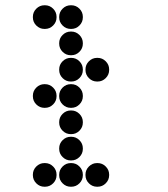

<svg xmlns="http://www.w3.org/2000/svg" viewBox="-20 -715 640 730"><path d="M149 -695Q131 -695 118 -682Q105 -669 105 -651V-649Q105 -631 118 -618Q131 -605 149 -605H151Q169 -605 182 -618Q195 -631 195 -649V-651Q195 -669 182 -682Q169 -695 151 -695ZM249 -695Q231 -695 218 -682Q205 -669 205 -651V-649Q205 -631 218 -618Q231 -605 249 -605H251Q269 -605 282 -618Q295 -631 295 -649V-651Q295 -669 282 -682Q269 -695 251 -695ZM249 -595Q231 -595 218 -582Q205 -569 205 -551V-549Q205 -531 218 -518Q231 -505 249 -505H251Q269 -505 282 -518Q295 -531 295 -549V-551Q295 -569 282 -582Q269 -595 251 -595ZM249 -495Q231 -495 218 -482Q205 -469 205 -451V-449Q205 -431 218 -418Q231 -405 249 -405H251Q269 -405 282 -418Q295 -431 295 -449V-451Q295 -469 282 -482Q269 -495 251 -495ZM349 -495Q331 -495 318 -482Q305 -469 305 -451V-449Q305 -431 318 -418Q331 -405 349 -405H351Q369 -405 382 -418Q395 -431 395 -449V-451Q395 -469 382 -482Q369 -495 351 -495ZM149 -395Q131 -395 118 -382Q105 -369 105 -351V-349Q105 -331 118 -318Q131 -305 149 -305H151Q169 -305 182 -318Q195 -331 195 -349V-351Q195 -369 182 -382Q169 -395 151 -395ZM249 -395Q231 -395 218 -382Q205 -369 205 -351V-349Q205 -331 218 -318Q231 -305 249 -305H251Q269 -305 282 -318Q295 -331 295 -349V-351Q295 -369 282 -382Q269 -395 251 -395ZM249 -295Q231 -295 218 -282Q205 -269 205 -251V-249Q205 -231 218 -218Q231 -205 249 -205H251Q269 -205 282 -218Q295 -231 295 -249V-251Q295 -269 282 -282Q269 -295 251 -295ZM249 -195Q231 -195 218 -182Q205 -169 205 -151V-149Q205 -131 218 -118Q231 -105 249 -105H251Q269 -105 282 -118Q295 -131 295 -149V-151Q295 -169 282 -182Q269 -195 251 -195ZM149 -95Q131 -95 118 -82Q105 -69 105 -51V-49Q105 -31 118 -18Q131 -5 149 -5H151Q169 -5 182 -18Q195 -31 195 -49V-51Q195 -69 182 -82Q169 -95 151 -95ZM249 -95Q231 -95 218 -82Q205 -69 205 -51V-49Q205 -31 218 -18Q231 -5 249 -5H251Q269 -5 282 -18Q295 -31 295 -49V-51Q295 -69 282 -82Q269 -95 251 -95ZM349 -95Q331 -95 318 -82Q305 -69 305 -51V-49Q305 -31 318 -18Q331 -5 349 -5H351Q369 -5 382 -18Q395 -31 395 -49V-51Q395 -69 382 -82Q369 -95 351 -95Z"/></svg>

Font: Doto Rounded Black
Style: Regular
Weight: 900
Monospace: yes
Version: Version 1.000